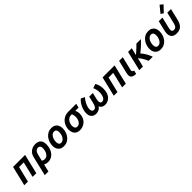

<svg xmlns="http://www.w3.org/2000/svg" viewBox="464 -2721 4821 4821"><g transform="rotate(-45 2875.0 -310.0)"><path d="M17 0 143.2 -524H569.8L444 0H313.8L412.8 -415.2H247.2L147.2 0Z M559.8 185 680.5 -322.5Q698 -400 738.2 -447.2Q778.5 -494.5 831.6 -515.8Q884.8 -537 940.5 -537Q996 -537 1040.5 -517.4Q1085 -497.8 1111.1 -454.4Q1137.2 -411 1137.2 -338Q1137.2 -260.5 1116.4 -195.8Q1095.5 -131 1058 -84.4Q1020.5 -37.8 969.5 -12.1Q918.5 13.5 857.2 13.5Q827.2 13.5 797.6 6Q768 -1.5 738 -16L689.2 185ZM847 -97.5Q886.2 -97.5 915.6 -117.2Q945 -137 965.2 -170.6Q985.5 -204.2 995.6 -246.4Q1005.8 -288.5 1005.8 -332.5Q1005.8 -379.2 984.6 -402.4Q963.5 -425.5 927.5 -425.5Q886 -425.5 853.6 -395Q821.2 -364.5 806 -300L763.8 -123Q785.2 -110 805.6 -103.8Q826 -97.5 847 -97.5Z M1417.2 13.5Q1352.5 13.5 1307.9 -12.6Q1263.2 -38.8 1240 -85.5Q1216.8 -132.2 1216.8 -194Q1216.8 -261.5 1237.8 -323Q1258.8 -384.5 1297.6 -432.6Q1336.5 -480.8 1390.5 -509Q1444.5 -537.2 1510.5 -537.2Q1575.5 -537.2 1620 -511.1Q1664.5 -485 1687.8 -438.8Q1711 -392.5 1711 -330Q1711 -262.5 1690.5 -200.9Q1670 -139.2 1631.9 -91.1Q1593.8 -43 1539.4 -14.8Q1485 13.5 1417.2 13.5ZM1429 -97.5Q1455.5 -97.5 1479 -109.5Q1502.5 -121.5 1521.1 -143.1Q1539.8 -164.8 1553.2 -192.6Q1566.8 -220.5 1574 -252.4Q1581.2 -284.2 1581.2 -317.2Q1581.2 -369.2 1561.5 -397.8Q1541.8 -426.2 1498.8 -426.2Q1472.2 -426.2 1448.9 -414.2Q1425.5 -402.2 1406.8 -380.6Q1388 -359 1374.5 -331.1Q1361 -303.2 1353.9 -271.4Q1346.8 -239.5 1346.8 -206.5Q1346.8 -154.5 1366.5 -126Q1386.2 -97.5 1429 -97.5Z M1989.2 13.5Q1920.5 13.5 1876.2 -15Q1832 -43.5 1810.9 -92Q1789.8 -140.5 1789.8 -199.8Q1789.8 -255.8 1809.2 -313.1Q1828.8 -370.5 1868.4 -418.4Q1908 -466.2 1968.4 -495.1Q2028.8 -524 2111.2 -524H2386L2360 -415.2H2242.2Q2259.2 -383.2 2266.6 -352.6Q2274 -322 2274 -288Q2274 -215.8 2250 -159.2Q2226 -102.8 2185.8 -64.5Q2145.5 -26.2 2094.6 -6.4Q2043.8 13.5 1989.2 13.5ZM1999 -97.5Q2035.8 -97.5 2063.4 -115.1Q2091 -132.8 2109.1 -162Q2127.2 -191.2 2136.5 -227.9Q2145.8 -264.5 2145.8 -302.8Q2145.8 -334.5 2139.4 -362.9Q2133 -391.2 2120 -415.2H2090.5Q2048.8 -415.2 2016.8 -395.9Q1984.8 -376.5 1962.9 -345.4Q1941 -314.2 1929.9 -277.9Q1918.8 -241.5 1918.8 -206.5Q1918.8 -176.8 1926.8 -151.8Q1934.8 -126.8 1952.8 -112.1Q1970.8 -97.5 1999 -97.5Z M2561.5 10.8Q2518.2 10.8 2479.6 -8.9Q2441 -28.5 2416.9 -70.1Q2392.8 -111.8 2392.8 -177.8Q2392.8 -240 2414.2 -307.2Q2435.8 -374.5 2473.5 -435.2Q2511.2 -496 2561 -537L2660 -485.8Q2630 -455.2 2605.2 -418.6Q2580.5 -382 2562.1 -342.9Q2543.8 -303.8 2533.5 -265.4Q2523.2 -227 2523.2 -192.8Q2523.2 -152.5 2538.6 -126.1Q2554 -99.8 2590.2 -99.8Q2635.8 -99.8 2660.1 -135Q2684.5 -170.2 2702.5 -247L2743.2 -420H2872.8L2835.8 -267.5Q2830.8 -248 2826.2 -223.4Q2821.8 -198.8 2821.8 -175.8Q2821.8 -155.5 2827.2 -138.1Q2832.8 -120.8 2846.8 -110.2Q2860.8 -99.8 2885.8 -99.8Q2914.5 -99.8 2936.8 -116.4Q2959 -133 2974.4 -162.2Q2989.8 -191.5 2998 -230.5Q3006.2 -269.5 3006.2 -314.2Q3006.2 -365.2 2994.2 -414.9Q2982.2 -464.5 2965.2 -498.5L3076.2 -536.8Q3105.2 -492.8 3121.5 -433Q3137.8 -373.2 3137.8 -306.8Q3137.8 -219.5 3115 -158.9Q3092.2 -98.2 3055.1 -61.2Q3018 -24.2 2973.8 -7.1Q2929.5 10 2885.8 10Q2831.5 10 2796 -11.5Q2760.5 -33 2736.5 -81Q2706.2 -32.2 2659.2 -10.8Q2612.2 10.8 2561.5 10.8Z M3196 0 3322.2 -524H3748.8L3623 0H3492.8L3591.8 -415.2H3426.2L3326.2 0Z M3979.5 10.5Q3929.5 8.8 3893.1 -2.2Q3856.8 -13.2 3836.8 -38.4Q3816.8 -63.5 3816.8 -108Q3816.8 -125 3820 -144.8Q3823.2 -164.5 3828 -186.2L3909.2 -524H4039.5L3957.2 -181.8Q3954 -168.8 3952 -158.1Q3950 -147.5 3950 -137.2Q3950 -117.2 3962 -104.6Q3974 -92 4005.2 -85.5Z M4101.8 0 4227.5 -524H4357.8L4310.2 -327.5Q4339.2 -351.5 4369.6 -378.5Q4400 -405.5 4428.2 -431.9Q4456.5 -458.2 4481.2 -482.1Q4506 -506 4523.5 -524H4681.2Q4655.5 -494.8 4625.1 -463.6Q4594.8 -432.5 4560.8 -401Q4526.8 -369.5 4490.8 -339Q4454.8 -308.5 4416.8 -279.5Q4448.8 -245.5 4480.8 -197.1Q4512.8 -148.8 4539.1 -96.9Q4565.5 -45 4580 0H4435.2Q4419.5 -41 4395.8 -85Q4372 -129 4344.6 -169.4Q4317.2 -209.8 4289.5 -239L4231.2 0Z M4859.2 13.5Q4794.5 13.5 4749.9 -12.6Q4705.2 -38.8 4682 -85.5Q4658.8 -132.2 4658.8 -194Q4658.8 -261.5 4679.8 -323Q4700.8 -384.5 4739.6 -432.6Q4778.5 -480.8 4832.5 -509Q4886.5 -537.2 4952.5 -537.2Q5017.5 -537.2 5062 -511.1Q5106.5 -485 5129.8 -438.8Q5153 -392.5 5153 -330Q5153 -262.5 5132.5 -200.9Q5112 -139.2 5073.9 -91.1Q5035.8 -43 4981.4 -14.8Q4927 13.5 4859.2 13.5ZM4871 -97.5Q4897.5 -97.5 4921 -109.5Q4944.5 -121.5 4963.1 -143.1Q4981.8 -164.8 4995.2 -192.6Q5008.8 -220.5 5016 -252.4Q5023.2 -284.2 5023.2 -317.2Q5023.2 -369.2 5003.5 -397.8Q4983.8 -426.2 4940.8 -426.2Q4914.2 -426.2 4890.9 -414.2Q4867.5 -402.2 4848.8 -380.6Q4830 -359 4816.5 -331.1Q4803 -303.2 4795.9 -271.4Q4788.8 -239.5 4788.8 -206.5Q4788.8 -154.5 4808.5 -126Q4828.2 -97.5 4871 -97.5Z M5415.2 13.2Q5353 13.2 5314.1 -9.5Q5275.2 -32.2 5257.4 -71.5Q5239.5 -110.8 5239.5 -159.8Q5239.5 -181 5242.8 -203.6Q5246 -226.2 5251.5 -250.5L5316.8 -524H5447.2L5381.8 -249.5Q5376.2 -226.8 5371.9 -205.1Q5367.5 -183.5 5367.5 -165Q5367.5 -136.2 5381.5 -117.9Q5395.5 -99.5 5433.5 -99.5Q5467.2 -99.5 5489.4 -114Q5511.5 -128.5 5526.1 -159.4Q5540.8 -190.2 5552 -240.2L5619.8 -524H5750L5678.8 -225Q5664.8 -164 5643.5 -119.1Q5622.2 -74.2 5591.8 -44.8Q5561.2 -15.2 5518.1 -1Q5475 13.2 5415.2 13.2ZM5546.5 -575 5476.8 -622.2 5625.2 -803.5 5702.2 -738.2Z"/></g></svg>

Font: Ubuntu Sans
Style: Italic
Weight: 400
Italic angle: -13.5°
Designer: Dalton Maag Ltd
Foundry: Dalton Maag Ltd
Version: Version 1.006